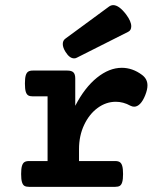

<svg xmlns="http://www.w3.org/2000/svg" viewBox="-20 -725 640 745"><path d="M419.4 -705.1Q441.9 -705.1 469.7 -668.5Q489.3 -642.1 489.3 -623Q489.3 -607.4 477.5 -601.6L278.8 -501.5Q273.9 -498.5 267.6 -498.5Q250 -498.5 234.4 -523.4Q223.6 -540.5 223.6 -554.2Q223.6 -567.9 233.9 -575.2L403.3 -699.7Q411.1 -705.1 419.4 -705.1ZM530.8 -434.6Q552.2 -418.9 552.2 -393.6Q552.2 -377.4 543.5 -355.5Q534.7 -333.5 523.7 -322.3Q512.7 -311 500.5 -311Q493.7 -311 485.8 -314.9Q458.5 -330.1 429.2 -330.1Q391.6 -330.1 358.9 -306.2Q326.2 -282.2 306.4 -240.2Q286.6 -198.2 286.6 -146.5V-100.1H426.8Q438.5 -100.1 444.8 -95.9Q451.2 -91.8 454.3 -81.1Q457.5 -70.3 457.5 -49.8Q457.5 -29.3 454.3 -18.6Q451.2 -7.8 444.8 -3.9Q438.5 0 426.8 0H92.8Q81.1 0 74.7 -3.9Q68.4 -7.8 65.2 -18.6Q62 -29.3 62 -49.8Q62 -70.3 65.2 -81.1Q68.4 -91.8 74.7 -95.9Q81.1 -100.1 92.8 -100.1H164.6V-351.1H107.4Q95.7 -351.1 89.4 -355Q83 -358.9 79.8 -369.6Q76.7 -380.4 76.7 -400.9Q76.7 -421.4 79.8 -432.1Q83 -442.9 89.4 -447Q95.7 -451.2 107.4 -451.2H241.2Q257.8 -451.2 264.9 -444.1Q272 -437 272 -420.4V-314.5Q308.6 -385.3 356.2 -423.6Q403.8 -461.9 452.6 -461.9Q494.1 -461.9 530.8 -434.6Z"/></svg>

Font: Courier Prime
Style: Bold
Weight: 700
Designer: Alan Dague-Greene, Quote-Unquote Apps
Foundry: Quote-Unquote Apps
Version: Version 3.018